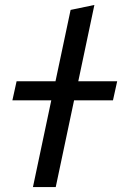

<svg xmlns="http://www.w3.org/2000/svg" viewBox="-20 -755 493 775"><path d="M113 0 187 -350H30L47 -427H204L265 -715L361 -735L296 -427H453L436 -350H279L205 0Z"/></svg>

Font: Radio Canada
Style: Italic
Weight: 400
Italic angle: -12°
Designer: Charles Daoud, Etienne Aubert Bonn, Alexandre Saumier Demers, Jacques Le Bailly
Foundry: Radio-Canada
Version: Version 2.104;gftools[0.9.28.dev5+ged2979d]